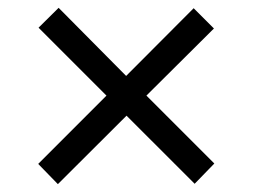

<svg xmlns="http://www.w3.org/2000/svg" viewBox="-20 -576 640 486"><path d="M76.7 -161.1 249.5 -334 77.6 -505.9 128.4 -556.2 299.3 -383.8 470.2 -555.2 521.5 -503.9 350.6 -334 522.5 -162.1 472.7 -110.8 300.3 -283.2 126.5 -109.9Z"/></svg>

Font: Cousine
Style: Regular
Weight: 400
Monospace: yes
Designer: Steve Matteson
Foundry: Ascender Corporation
Version: Version 1.20